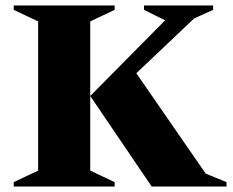

<svg xmlns="http://www.w3.org/2000/svg" viewBox="-20 -680 850 700"><path d="M30 0V-16L119 -58V-602L30 -644V-660H398V-644L309 -602V-58L398 -16V0ZM309 -330 582 -606 505 -644V-660H757V-644L688 -613L477 -413L730 -47L806 -16V0H533Z"/></svg>

Font: Spectral SC ExtraBold
Style: Regular
Weight: 800
Designer: Jean-Baptiste Levee
Foundry: Production Type
Version: Version 2.001